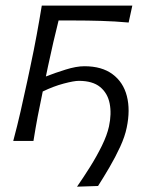

<svg xmlns="http://www.w3.org/2000/svg" viewBox="-20 -516 558 703"><path d="M262 167.5Q285 134.5 309.5 95.5Q334 56.5 353 17.8Q372 -21 379 -53Q389 -99.5 381.5 -137.2Q374 -175 346.5 -197.5Q319 -220 268.5 -220Q251 -220 213.2 -210Q175.5 -200 136.5 -181Q125.5 -129 118 -89.5Q110.5 -50 102.5 0H28.5Q43.5 -56 55.2 -107.5Q67 -159 80 -219.5L90.5 -269Q104.5 -334.5 114.2 -387.5Q124 -440.5 133 -495.5H464.5L451 -433.5Q402 -438 350.5 -439.5Q299 -441 250.5 -441H194.5Q184.5 -401 175.2 -361Q166 -321 155.5 -272L148 -236Q181 -249 220.2 -261.2Q259.5 -273.5 289 -273.5Q353 -273.5 392.2 -244.2Q431.5 -215 444.5 -164.2Q457.5 -113.5 444 -49Q437.5 -16.5 420 21.5Q402.5 59.5 380.5 97Q358.5 134.5 339 165Z"/></svg>

Font: Commissioner Flair Light
Style: Italic
Weight: 300
Italic angle: -12°
Designer: Kostas Bartsokas
Foundry: Kostas Bartsokas
Version: Version 1.000; ttfautohint (v1.8.3)